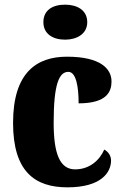

<svg xmlns="http://www.w3.org/2000/svg" viewBox="-20 -793 529 823"><path d="M259 -623C310 -623 354 -648 354 -698C354 -750 310 -773 259 -773C206 -773 166 -750 166 -698C166 -648 206 -623 259 -623ZM269 10C414 10 456 -54 456 -105C456 -125 445 -142 427 -152C406 -104 362 -67 302 -67C236 -67 210 -135 210 -267C210 -435 234 -485 273 -485C306 -485 317 -422 317 -350C440 -350 458 -402 458 -444C458 -498 411 -550 267 -550C138 -550 36 -483 36 -266C36 -58 129 10 269 10Z"/></svg>

Font: Noto Serif Georgian Condensed Black
Style: Regular
Weight: 900
Width: 3
Designer: Monotype Design Team, Akaki Razmadze
Foundry: Google LLC
Version: Version 2.003